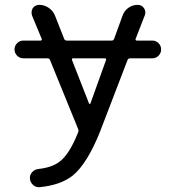

<svg xmlns="http://www.w3.org/2000/svg" viewBox="-20 -567 721 793"><path d="M418 -319.3Q418.9 -322.3 417.5 -324.2Q416 -326.2 414.1 -326.2H281.2Q279.3 -326.2 277.8 -324.2Q276.4 -322.3 277.3 -319.3L347.7 -139.6Q348.6 -137.7 350.6 -137.7Q352.5 -137.7 353.5 -139.6ZM76.2 -326.2Q61.5 -326.2 50.8 -336.9Q40 -347.7 40 -362.8Q40 -377.9 50.8 -388.7Q61.5 -399.4 76.2 -399.4H148.4Q150.4 -399.4 151.9 -401.4Q153.3 -403.3 152.3 -406.2L112.3 -502.9Q110.4 -509.8 110.4 -515.6Q110.4 -524.4 115.2 -533.2Q125 -546.9 142.6 -546.9Q163.1 -546.9 181.2 -534.7Q199.2 -522.5 207 -502.9L245.1 -406.2Q248 -399.4 255.9 -399.4H441.4Q448.2 -399.4 451.2 -406.2L486.3 -502.9Q493.2 -522.5 510.3 -534.7Q527.3 -546.9 548.8 -546.9Q565.4 -546.9 574.7 -533.2Q584 -519.5 578.1 -503.9L540 -406.2Q539.1 -403.3 540.5 -401.4Q542 -399.4 544.9 -399.4H609.4Q624 -399.4 634.8 -388.7Q645.5 -377.9 645.5 -362.8Q645.5 -347.7 634.8 -336.9Q624 -326.2 609.4 -326.2H517.6Q509.8 -326.2 506.8 -319.3L393.6 -24.4Q340.8 108.4 280.3 158.2Q229.5 198.2 142.6 206.1Q140.6 206.1 139.6 206.1Q126 206.1 116.2 196.3Q104.5 185.5 103.5 169.9Q102.5 155.3 112.8 144Q123 132.8 138.7 130.9Q195.3 125 227.5 99.6Q267.6 68.4 302.7 -20.5Q305.7 -27.3 302.7 -34.2L186.5 -319.3Q183.6 -326.2 175.8 -326.2Z"/></svg>

Font: Gen Jyuu Gothic P Regular
Style: Regular
Weight: 400
Designer: [Source Han Sans]
Ryoko NISHIZUKA  (kana & ideographs); Paul D. Hunt (Latin, Greek & Cyrillic); Wenlong ZHANG  (bopomofo
Version: Version 1.002.20150607